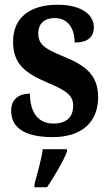

<svg xmlns="http://www.w3.org/2000/svg" viewBox="-20 -567 460 808"><path d="M202 10C326 10 393 -55 393 -158C393 -252 339 -292 246 -330C167 -362 141 -381 141 -427C141 -467 167 -491 210 -491C260 -491 294 -455 294 -388C349 -388 375 -411 375 -453C375 -501 329 -547 222 -547C110 -547 35 -496 35 -392C35 -299 83 -260 185 -217C258 -186 288 -166 288 -122C288 -78 263 -47 205 -47C142 -47 106 -92 106 -173C65 -173 27 -154 27 -101C27 -34 77 10 202 10ZM125 208V221H178C207 178 246 113 262 71V61H160C154 106 136 167 125 208Z"/></svg>

Font: Noto Serif Condensed
Style: Bold
Weight: 700
Width: 3
Designer: Monotype Design Team
Foundry: Monotype Imaging Inc.
Version: Version 2.015